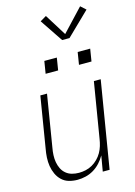

<svg xmlns="http://www.w3.org/2000/svg" viewBox="-141 -1032 782 1112"><g transform="rotate(-15 250.0 -475.5)"><path d="M182 8Q155 8 130.5 1Q106 -6 88 -23Q70 -40 59.5 -63Q49 -86 45 -111Q41 -136 42.5 -162.5Q44 -189 49 -215L99 -520H139L88 -209Q84 -188 83 -166Q82 -144 85.5 -123.5Q89 -103 98 -84.5Q107 -66 122.5 -53Q138 -40 158 -34.5Q178 -29 200 -29Q220 -29 240.5 -33.5Q261 -38 279.5 -48.5Q298 -59 313.5 -74.5Q329 -90 339.5 -108.5Q350 -127 356 -147Q362 -167 365 -187L420 -520H461L375 0H334L350 -93Q337 -70 319 -50.5Q301 -31 278.5 -17.5Q256 -4 231 2Q206 8 182 8ZM361 -633 373 -707H448L436 -633ZM161 -633 173 -707H248L236 -633ZM304 -797 212 -934 249 -956 330 -826 455 -959 486 -931 348 -797Z"/></g></svg>

Font: Iosevka SS04 Extralight
Style: Italic
Weight: 200
Italic angle: -9°
Monospace: yes
Designer: Belleve Invis
Foundry: Belleve Invis
Version: Version 19.0.0; ttfautohint (v1.8.4)